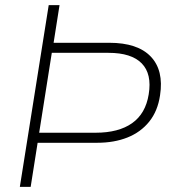

<svg xmlns="http://www.w3.org/2000/svg" viewBox="-20 -725 678 745"><path d="M57 0 169 -705H211L188 -559H404Q514 -559 565 -505.5Q616 -452 601 -355Q592 -294 559 -253Q526 -212 474.5 -191.5Q423 -171 357 -171H126L99 0ZM132 -210H351Q440 -210 492.5 -247Q545 -284 557 -359Q570 -438 530 -479Q490 -520 401 -520H181Z"/></svg>

Font: Mulish ExtraLight
Style: Italic
Weight: 200
Italic angle: -9°
Designer: Vernon Adams
Foundry: Vernon Adams
Version: Version 3.603